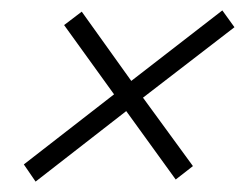

<svg xmlns="http://www.w3.org/2000/svg" viewBox="-20 -470 471 369"><path d="M48.4 -121 25.8 -154 199.2 -288.7 103.2 -421.8 137.1 -447.6 232.3 -314.5 407.3 -450 430.6 -417.7 254.8 -282.3 350.8 -150.8 317.7 -125 222.6 -256.5Z"/></svg>

Font: Playfair 9pt
Style: Italic
Weight: 400
Italic angle: -15.6°
Designer: Claus Eggers Sørensen
Foundry: Claus Eggers Sørensen
Version: Version 2.001;gftools[0.9.30]